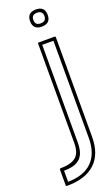

<svg xmlns="http://www.w3.org/2000/svg" viewBox="-166 -583 506 865"><g transform="rotate(-20 87.5 -150.5)"><path d="M133.8 -466.3Q91.8 -466.3 91.8 -507.3Q91.8 -548.3 133.8 -548.3Q176.3 -548.3 176.3 -507.3Q176.3 -466.3 133.8 -466.3ZM171.4 -404.3Q176.3 -404.3 176.3 -399.4V77.1Q176.3 160.2 129.9 203.4Q83.5 246.6 -5.4 246.6Q-10.3 246.6 -10.3 241.7V167Q-10.3 162.1 -5.4 162.1Q44.9 162.1 68.1 142.8Q91.3 123.5 91.3 77.1V-399.4Q91.3 -404.3 96.2 -404.3ZM106.9 -388.7V77.1Q106.9 104.5 101.3 123.3Q95.7 142.1 83.3 154.3Q70.8 166.5 51.5 172.1Q32.2 177.7 5.4 177.7V231Q81.5 230 121.1 190.7Q160.6 151.4 160.6 77.1V-388.7ZM133.8 -481.9Q160.6 -481.9 160.6 -507.3Q160.6 -532.7 133.8 -532.7Q107.4 -532.7 107.4 -507.3Q107.4 -481.9 133.8 -481.9Z"/></g></svg>

Font: Fibel Sued Kontur LRS
Style: Regular
Weight: 400
Designer: Peter Wiegel
Foundry: Peter Wiegel
Version: Version 000.000